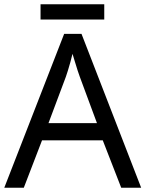

<svg xmlns="http://www.w3.org/2000/svg" viewBox="-20 -941 679 895"><path d="M545 -66 459 -287H176L91 -66H0L279 -783H360L638 -66ZM352 -583Q349 -591 342 -612Q335 -633 328.5 -655.5Q322 -678 318 -690Q313 -670 307.5 -649.5Q302 -629 296.5 -612Q291 -595 287 -583L206 -367H432ZM466 -921V-850H169V-921Z"/></svg>

Font: Noto Sans Malayalam UI
Style: Regular
Weight: 400
Designer: Jelle Bosma - Monotype Design Team
Foundry: Monotype Imaging Inc.
Version: Version 2.104